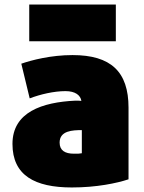

<svg xmlns="http://www.w3.org/2000/svg" viewBox="-20 -801 637 847"><path d="M35 -166C35 -27 134 26 297 26C406 26 496 7 547 -10V-326C547 -485 469 -558 300 -558C205 -558 120 -536 74 -520L111 -367C158 -385 218 -399 269 -399C312 -399 335 -381 339 -356C331 -357 322 -357 312 -357C167 -350 35 -307 35 -166ZM109 -619H491V-781H109ZM341 -227V-125C330 -123 327 -123 306 -123C267 -123 243 -137 243 -172C243 -225 301 -227 341 -227Z"/></svg>

Font: Repo ExtraBlack
Style: Regular
Weight: 400
Designer: Stefan Peev
Foundry: Context Ltd
Version: Version 001.502